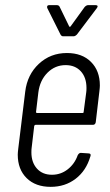

<svg xmlns="http://www.w3.org/2000/svg" viewBox="-20 -718 428 746"><path d="M341 -233H118Q115 -233 113 -229L103 -144Q102 -138 102 -126Q102 -87 123.5 -63Q145 -39 182 -39Q216 -39 243 -60Q270 -81 282 -115Q287 -124 294 -124L324 -122Q328 -122 330.5 -120Q333 -118 332 -114Q332 -111 331 -110Q315 -55 274 -23.5Q233 8 177 8Q118 8 83.5 -26Q49 -60 49 -117Q49 -125 51 -141L78 -362Q86 -428 131 -470Q176 -512 240 -512Q299 -512 333.5 -477.5Q368 -443 368 -386Q368 -378 366 -362L352 -243Q350 -233 341 -233ZM129 -359 120 -283Q120 -281 121 -280Q122 -279 123 -279H301Q305 -279 305 -283L315 -359Q316 -365 316 -376Q316 -417 294 -441Q272 -465 235 -465Q194 -465 164.5 -435.5Q135 -406 129 -359ZM163 -691Q163 -698 171 -698H201Q209 -698 212 -691L249 -615Q249 -614 251 -614Q253 -614 254 -615L309 -691Q316 -698 322 -698H352Q358 -698 359 -694.5Q360 -691 356 -686L279 -584Q272 -577 266 -577H225Q219 -577 215 -584L164 -686Q163 -688 163 -691Z"/></svg>

Font: Barlow Condensed Light
Style: Italic
Weight: 300
Width: 3
Italic angle: -7°
Designer: Jeremy Tribby
Foundry: Tribby Type
Version: Version 1.408